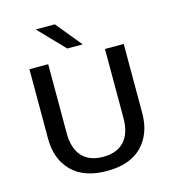

<svg xmlns="http://www.w3.org/2000/svg" viewBox="-129 -1004 1024 1127"><g transform="rotate(-15 382.5 -440.5)"><path d="M96 0ZM96 -259V-680H210V-260Q210 -168 254.5 -119.5Q299 -71 383 -71Q466 -71 510.5 -119.5Q555 -168 555 -260V-680H669V-261Q669 -134 595.5 -59.5Q522 15 383 15Q244 15 170 -59Q96 -133 96 -259ZM192 -896H308L436 -740H342Z"/></g></svg>

Font: Martel Sans SemiBold
Style: Regular
Weight: 600
Designer: Dan Reynolds and Mathieu Réguer
Foundry: Dan Reynolds and Mathieu Réguer
Version: Version 1.002; ttfautohint (v1.1) -l 5 -r 5 -G 72 -x 0 -D la